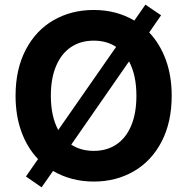

<svg xmlns="http://www.w3.org/2000/svg" viewBox="-20 -759 793 813"><path d="M89.8 -11.7 141.1 -85.4Q95.7 -132.8 70.8 -200.9Q45.9 -269 45.9 -353.5Q45.9 -465.8 88.9 -548.1Q131.8 -630.4 207 -673.6Q282.2 -716.8 377 -716.8Q472.7 -716.8 548.8 -671.9L595.7 -739.3L662.1 -694.3L611.8 -621.6Q657.2 -573.7 682.1 -505.9Q707 -438 707 -353.5Q707 -241.2 664.1 -158.9Q621.1 -76.7 546.1 -33.4Q471.2 9.8 377 9.8Q329.1 9.8 285.4 -1.7Q241.7 -13.2 204.6 -35.2L156.2 34.2ZM526.4 -499 281.7 -146.5Q322.3 -120.1 377 -120.1Q432.1 -120.1 472.7 -147.2Q513.2 -174.3 535.4 -226.6Q557.6 -278.8 557.6 -353.5Q557.6 -440.9 526.4 -499ZM226.6 -208.5 471.7 -560.5Q431.6 -586.9 377 -586.9Q321.8 -586.9 281 -559.8Q240.2 -532.7 217.8 -480.2Q195.3 -427.7 195.3 -353.5Q195.3 -266.6 226.6 -208.5Z"/></svg>

Font: Pretendard JP
Style: Bold
Weight: 700
Designer: Base glyphs from Inter by Rasmus Andersson; Hangeul glyphs from Noto Sans CJK(Source Han Sans) by Jang Soo-young and Kan
Foundry: Kil Hyung-jin
Version: Version 1.309